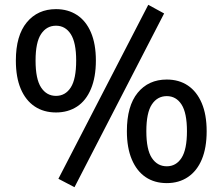

<svg xmlns="http://www.w3.org/2000/svg" viewBox="-20 -752 926 799"><path d="M290 27 223 -8 597 -732 663 -696ZM213 -284Q162 -284 124.5 -309Q87 -334 66.5 -382Q46 -430 46 -500Q46 -604 91.5 -659Q137 -714 213 -714Q263 -714 300.5 -689.5Q338 -665 358.5 -617Q379 -569 379 -500Q379 -431 358.5 -382Q338 -333 300.5 -308.5Q263 -284 213 -284ZM213 -353Q252 -353 274.5 -388Q297 -423 297 -500Q297 -575 274.5 -610Q252 -645 213 -645Q174 -645 151 -610.5Q128 -576 128 -500Q128 -423 151 -388Q174 -353 213 -353ZM674 10Q623 10 586 -15Q549 -40 528.5 -88.5Q508 -137 508 -206Q508 -311 553 -366Q598 -421 674 -421Q725 -421 762 -396Q799 -371 819.5 -323Q840 -275 840 -206Q840 -137 820 -89Q800 -41 762.5 -15.5Q725 10 674 10ZM674 -60Q713 -60 735.5 -95Q758 -130 758 -206Q758 -282 735.5 -317Q713 -352 674 -352Q635 -352 612 -317.5Q589 -283 589 -206Q589 -129 612 -94.5Q635 -60 674 -60Z"/></svg>

Font: Nunito Sans 7pt SemiCondensed SemiBold
Style: Regular
Weight: 600
Width: 4
Designer: Vernon Adams
Foundry: Vernon Adams
Version: Version 3.101;gftools[0.9.27]